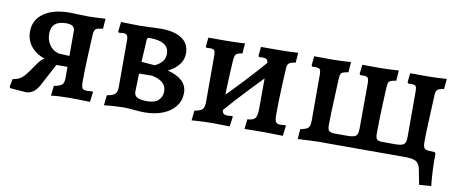

<svg xmlns="http://www.w3.org/2000/svg" viewBox="-57 -691 2525 1056"><g transform="rotate(10 1205.5 -163.0)"><path d="M98 11 10 4 6 -3 14 -47Q43 -52 59.5 -63.5Q76 -75 96 -103L132 -154Q145 -172 154.5 -180Q164 -188 176 -192Q188 -196 205 -199L226 -179Q152 -183 107.5 -222.5Q63 -262 63 -322Q63 -387 116 -424.5Q169 -462 261 -462Q286 -462 310 -460.5Q334 -459 358 -459Q377 -459 403 -460Q429 -461 460 -463L456 -407Q425 -403 416.5 -396.5Q408 -390 406 -369Q405 -356 403.5 -323.5Q402 -291 400 -250Q398 -209 397 -170.5Q396 -132 396 -107Q396 -74 401.5 -64.5Q407 -55 428 -55Q435 -55 442.5 -55.5Q450 -56 459 -57L462 -53L455 2Q419 1 388.5 0.5Q358 0 341 0Q310 0 281.5 1.5Q253 3 238 6L244 -50Q277 -56 288.5 -66Q300 -76 300 -106V-365Q300 -384 288.5 -392.5Q277 -401 251 -401Q169 -401 169 -328Q169 -293 187.5 -266Q206 -239 239 -230L322 -226V-166H238L179 -55Q163 -21 143 -5Q123 11 98 11Z M644 0Q625 0 602 1.5Q579 3 560 4.5Q541 6 534 7L540 -50Q573 -55 585 -66.5Q597 -78 597 -105V-366Q597 -386 591.5 -394Q586 -402 572 -402Q566 -402 556.5 -401Q547 -400 545 -400L541 -406L547 -460Q554 -460 574.5 -459.5Q595 -459 617.5 -458.5Q640 -458 652 -458Q665 -458 689.5 -459Q714 -460 736.5 -461Q759 -462 768 -462Q847 -462 888 -433.5Q929 -405 929 -352Q929 -317 908 -289.5Q887 -262 847 -242Q899 -229 927.5 -202.5Q956 -176 956 -136Q956 -93 931 -60.5Q906 -28 861.5 -10.5Q817 7 758 7Q747 7 732 6Q717 5 701.5 3.5Q686 2 670.5 1Q655 0 644 0ZM694 -198 691 -97Q691 -75 708 -65.5Q725 -56 765 -56Q805 -56 826 -75Q847 -94 847 -126Q847 -183 766 -199ZM696 -264 771 -258Q772 -259 781 -263.5Q790 -268 800.5 -276.5Q811 -285 818.5 -299Q826 -313 826 -332Q826 -401 716 -401Q703 -401 703 -388Z M1167 -63 1124 -109Q1196 -179 1265.5 -253Q1335 -327 1401 -404L1444 -358Q1372 -286 1302.5 -212.5Q1233 -139 1167 -63ZM1023 6 1029 -50Q1063 -56 1073.5 -67.5Q1084 -79 1084 -110V-365Q1084 -388 1079 -395.5Q1074 -403 1057 -403Q1050 -403 1042 -402.5Q1034 -402 1034 -402L1030 -408L1035 -459Q1035 -459 1051.5 -459Q1068 -459 1090 -459Q1112 -459 1127 -459Q1141 -459 1160 -459.5Q1179 -460 1197 -460.5Q1215 -461 1227 -462Q1239 -463 1239 -463L1235 -406Q1207 -402 1199.5 -393.5Q1192 -385 1190 -356Q1188 -318 1185.5 -273.5Q1183 -229 1182 -185Q1181 -141 1181 -104Q1181 -75 1187.5 -65Q1194 -55 1212 -55Q1222 -55 1230.5 -56Q1239 -57 1239 -57L1243 -53L1235 2Q1235 2 1225.5 1.5Q1216 1 1201 1Q1186 1 1171 0.5Q1156 0 1146 0Q1123 0 1094.5 1Q1066 2 1045 3.5Q1024 5 1023 6ZM1532 2Q1532 2 1514.5 1.5Q1497 1 1471.5 0.5Q1446 0 1422 0Q1410 0 1392.5 0Q1375 0 1357.5 0.5Q1340 1 1329 1Q1318 1 1318 1L1324 -54Q1355 -55 1366.5 -68.5Q1378 -82 1378 -120L1379 -365Q1379 -388 1373 -395.5Q1367 -403 1350 -403Q1344 -403 1336 -402.5Q1328 -402 1328 -402L1324 -408L1329 -459Q1329 -459 1346.5 -459Q1364 -459 1387 -459Q1410 -459 1425 -459Q1439 -459 1457.5 -459.5Q1476 -460 1494.5 -460.5Q1513 -461 1524.5 -462Q1536 -463 1536 -463L1532 -407Q1505 -403 1495.5 -395.5Q1486 -388 1485 -368Q1483 -328 1480.5 -281Q1478 -234 1477 -188.5Q1476 -143 1476 -104Q1476 -77 1482.5 -66.5Q1489 -56 1508 -56Q1518 -56 1527 -57.5Q1536 -59 1536 -59L1539 -53Z M1616 5 1620 -51Q1653 -57 1663.5 -67.5Q1674 -78 1674 -108V-365Q1674 -391 1665.5 -397Q1657 -403 1624 -401L1621 -408L1626 -459Q1679 -458 1729.5 -458.5Q1780 -459 1831 -463L1827 -405Q1807 -402 1797 -398Q1787 -394 1784 -384.5Q1781 -375 1780 -356Q1779 -316 1776.5 -268.5Q1774 -221 1772.5 -176Q1771 -131 1771 -99Q1771 -76 1779.5 -68Q1788 -60 1811 -60H1882Q1917 -60 1929 -69.5Q1941 -79 1941 -111L1942 -365Q1942 -390 1933.5 -396.5Q1925 -403 1893 -401L1889 -408L1895 -459Q1947 -458 1997 -458.5Q2047 -459 2098 -463L2094 -405Q2074 -402 2064 -398Q2054 -394 2051 -384.5Q2048 -375 2047 -356Q2045 -316 2043 -268.5Q2041 -221 2040 -176Q2039 -131 2039 -99Q2039 -76 2047 -68Q2055 -60 2077 -60H2149Q2184 -60 2196.5 -69.5Q2209 -79 2209 -111V-367Q2209 -392 2200.5 -397.5Q2192 -403 2161 -401L2157 -408L2162 -459Q2213 -458 2264.5 -458.5Q2316 -459 2366 -463L2361 -406Q2334 -402 2325 -394.5Q2316 -387 2315 -367Q2313 -325 2311 -277.5Q2309 -230 2307 -184.5Q2305 -139 2305 -102L2256 0H1723Q1710 0 1682.5 1.5Q1655 3 1616 5ZM2317 137 2301 54Q2295 22 2276.5 11Q2258 0 2219 0L2305 -102Q2305 -77 2311 -67.5Q2317 -58 2334 -57L2370 -55L2376 -47Q2375 -2 2377 43Q2379 88 2384 132Z"/></g></svg>

Font: Alegreya SemiBold
Style: Regular
Weight: 600
Designer: Juan Pablo del Peral
Foundry: Huerta Tipografica
Version: Version 2.009